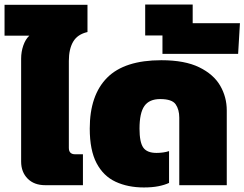

<svg xmlns="http://www.w3.org/2000/svg" viewBox="-45 -815 1076 845"><path d="M154 0Q105 0 76.5 -29Q48 -58 48 -104V-557Q48 -587 57.5 -614.5Q67 -642 84 -658H-25V-794H340V-674Q296 -664 277 -631.5Q258 -599 258 -547V-164Q258 -136 286 -136H320V0Z M588 10Q518 10 464 -15Q410 -40 380 -97Q350 -154 350 -249Q350 -396 426.5 -473Q503 -550 665 -550Q768 -550 831.5 -519Q895 -488 924 -438Q953 -388 953 -329V0H744V-297Q744 -333 728 -356Q712 -379 660 -379Q612 -379 590.5 -348.5Q569 -318 569 -249Q569 -189 585.5 -165.5Q602 -142 644 -142Q658 -142 672.5 -144Q687 -146 699 -150V-10Q680 -1 652.5 4.5Q625 10 588 10Z M670 -578V-659H594V-795H803V-713H1011L1003 -578Z"/></svg>

Font: Kanit ExtraBold
Style: Regular
Weight: 800
Designer: Katatrad Team
Foundry: CadsonDemak
Version: Version 2.000; ttfautohint (v1.8.3)